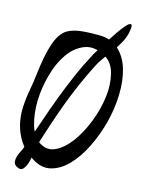

<svg xmlns="http://www.w3.org/2000/svg" viewBox="-66 -540 470 619"><g transform="rotate(10 169.0 -230.0)"><path d="M77.1 -7.8Q48.8 -29.3 35.2 -55.2Q21.5 -81.1 17.1 -109.9Q12.7 -138.7 17.1 -169.4Q21.5 -200.2 30.3 -231.4Q36.1 -251 41.5 -278.3Q46.9 -305.7 54.7 -333.5Q62.5 -361.3 73.2 -385.3Q84 -409.2 99.6 -422.9Q109.4 -431.6 125 -436Q140.6 -440.4 157.2 -440.9Q173.8 -441.4 189.5 -440.4Q205.1 -439.5 214.8 -438.5Q257.8 -435.5 281.2 -409.7Q304.7 -383.8 312.5 -345.7Q320.3 -307.6 314.9 -260.7Q309.6 -213.9 293.5 -168.5Q277.3 -123 252.9 -83Q228.5 -43 199.7 -18.1Q170.9 6.8 139.2 11.7Q107.4 16.6 77.1 -7.8ZM91.8 -61.5Q116.2 -42 144.5 -52.7Q172.9 -63.5 198.7 -92.8Q224.6 -122.1 245.1 -163.6Q265.6 -205.1 274.4 -246.6Q283.2 -288.1 277.3 -323.7Q271.5 -359.4 246.1 -377Q210 -401.4 177.7 -392.1Q145.5 -382.8 121.1 -354Q96.7 -325.2 80.6 -282.2Q64.5 -239.3 59.6 -196.3Q54.7 -153.3 62 -116.2Q69.3 -79.1 91.8 -61.5ZM29.3 24.9Q21.4 18.6 21.4 9.9Q21.4 1.2 25 -7.5Q28.6 -16.3 33.9 -24.6Q39.3 -32.9 41.4 -37.6Q63.6 -85.9 82.6 -129.1Q101.5 -172.2 120.8 -212.6Q140.1 -253 161.6 -292.6Q183 -332.2 210.2 -374.1Q246.7 -424.8 272.4 -455.7Q283.2 -468.4 292.8 -478.3Q302.5 -488.2 308.6 -490.5Q314.6 -492.9 316.1 -487Q317.5 -481 311.8 -462Q306.1 -444.6 295 -428.4Q283.9 -412.2 270.3 -396.7Q256.7 -381.3 243.5 -366.2Q230.3 -351.2 221.7 -336.9Q198.8 -299.7 180.9 -266.9Q163 -234 146.9 -200.3Q130.8 -166.7 115.1 -130.3Q99.4 -93.9 80.8 -49.5Q78.6 -44 75.8 -27.7Q72.9 -11.5 67.2 3.5Q61.5 18.6 52.5 26.9Q43.6 35.2 29.3 24.9Z"/></g></svg>

Font: Give You Glory
Style: Regular
Weight: 400
Designer: Kimberly Geswein
Foundry: Kimberly Geswein
Version: Version 1.002